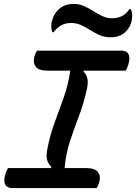

<svg xmlns="http://www.w3.org/2000/svg" viewBox="-20 -958 693 978"><path d="M472 0H43Q16 0 7 -17Q-2 -34 5 -62Q11 -86 21 -102H239L242 -108Q227 -121 220.5 -141.5Q214 -162 221 -198Q234 -268 257.5 -331.5Q281 -395 304 -459.5Q327 -524 338 -598H223Q177 -598 162 -618.5Q147 -639 155 -668Q159 -687 169 -700H598Q625 -700 634 -683Q643 -666 636 -638Q630 -614 620 -598H408L405 -593Q420 -580 425 -558.5Q430 -537 422 -501Q406 -430 382.5 -368Q359 -306 337.5 -242Q316 -178 309 -102H417Q464 -102 479 -81.5Q494 -61 486 -32Q480 -10 472 0ZM550 -865Q577 -865 599 -875Q621 -885 640 -912H646Q650 -904 652 -894Q654 -884 653 -872Q652 -853 647 -838Q642 -823 631 -809Q601 -768 544 -768Q513 -768 488 -779Q463 -790 440 -804.5Q417 -819 393.5 -830Q370 -841 341 -841Q288 -841 253 -794H247Q239 -811 242 -838Q244 -852 249 -865Q254 -878 261 -889Q276 -912 299 -925Q322 -938 355 -938Q384 -938 408.5 -927Q433 -916 455.5 -901.5Q478 -887 501.5 -876Q525 -865 550 -865Z"/></svg>

Font: Recursive Mn Csl St Med
Style: Italic
Weight: 500
Italic angle: -15°
Monospace: yes
Version: Version 1.079;hotconv 1.0.112;makeotfexe 2.5.65598; ttfautoh